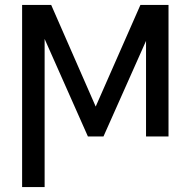

<svg xmlns="http://www.w3.org/2000/svg" viewBox="-20 -548 766 771"><path d="M364.3 -120.1 543.9 -528.3H656.7V0H566.4V-383.8L395.5 0H333L159.2 -391.6V203.1H68.8V-528.3H185.5Z"/></svg>

Font: LXGW WenKai Screen R
Style: Regular
Weight: 400
Designer: Fontworks Inc.
Version: Version 1.235;May 31, 2022